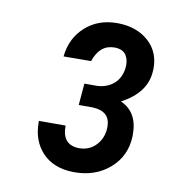

<svg xmlns="http://www.w3.org/2000/svg" viewBox="-55 -765 435 494"><g transform="rotate(10 162.5 -518.5)"><path d="M156.7 -549.3H190.4Q216.3 -550.8 233.4 -565.7Q250.5 -580.6 253.9 -606.9Q254.4 -611.3 254.4 -615.2Q254.4 -629.9 247.6 -640.6Q238.8 -654.3 216.8 -654.3Q178.7 -654.3 163.6 -609.4L91.8 -608.9Q96.7 -657.7 130.9 -688Q164.1 -717.3 212.9 -717.3Q214.4 -717.3 215.8 -717.3Q266.1 -716.3 296.9 -687.5Q325.2 -661.1 325.2 -618.7Q325.2 -614.7 324.7 -610.4Q321.3 -554.2 257.3 -520.5Q302.2 -500.5 302.2 -442.9Q302.2 -439.9 302.2 -437Q300.3 -384.8 262.2 -352.1Q225.1 -320.3 170.9 -320.3Q169.4 -320.3 167.5 -320.3Q115.7 -321.3 86.4 -352.5Q58.1 -382.8 58.1 -431.2Q58.1 -432.6 58.1 -434.6H127.9Q127 -384.3 171.4 -383.3Q196.8 -383.3 213.6 -399.4Q230.5 -415.5 233.9 -440.4Q234.4 -445.8 234.4 -450.2Q234.4 -490.7 188.5 -492.7H151.9Z"/></g></svg>

Font: MAUL Condensed Italic
Style: Condenced Regular Italic
Weight: 400
Italic angle: -12°
Designer: MAUL
Version: Version 1.0; 2020; ttfautohint (v1.8.3)